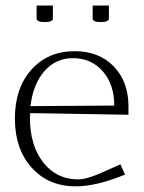

<svg xmlns="http://www.w3.org/2000/svg" viewBox="-20 -658 515 686"><path d="M311 -638.2H369.1V-591.8Q369.1 -579.1 339.8 -579.1Q311 -579.1 311 -591.8ZM110.8 -638.2H168.9V-591.8Q168.9 -579.1 140.1 -579.1Q110.8 -579.1 110.8 -591.8ZM87.9 -253.9Q87.9 -251.5 87.4 -246.1Q86.9 -240.7 86.9 -237.8Q86.9 -138.7 134.3 -77.9Q181.6 -17.1 258.8 -17.1Q289.1 -17.1 340.8 -40L410.2 -70.8L426.8 -34.2Q324.2 7.8 251 7.8Q153.3 7.8 93.3 -58.8Q33.2 -125.5 33.2 -234.9Q33.2 -342.8 92 -408.9Q150.9 -475.1 247.1 -475.1Q333.5 -475.1 386.2 -420.9Q439 -366.7 439 -277.8V-248ZM88.9 -278.8 388.2 -280.8Q388.2 -356.4 347.2 -403.3Q306.2 -450.2 240.2 -450.2Q179.2 -450.2 138.7 -403.8Q98.1 -357.4 88.9 -278.8Z"/></svg>

Font: Resagokr
Style: Light
Weight: 300
Designer: gluk
Foundry: gluk
Version: Version 0.95